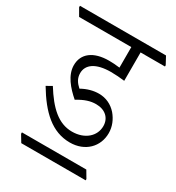

<svg xmlns="http://www.w3.org/2000/svg" viewBox="-201 -727 836 914"><g transform="rotate(30 217.5 -270.0)"><path d="M253 -35C337 -35 392 -92 392 -166C392 -202 378 -235 355 -262C330 -290 297 -306 258 -306C229 -306 197 -298 165 -280C144 -299 131 -318 131 -346C131 -393 173 -424 256 -424C282 -424 306 -422 331 -419V-575H465V-582L443 -623H-30V-615L-7 -575H280V-462C258 -465 238 -466 221 -466C135 -466 86 -427 86 -364C86 -309 128 -261 172 -223C211 -247 241 -256 271 -256C321 -256 353 -227 353 -182C353 -128 307 -85 236 -85C161 -85 105 -138 49 -228L19 -211C84 -102 155 -35 253 -35ZM55 83H409V76L386 37H32V45Z"/></g></svg>

Font: Noto Serif Devanagari Condensed Light
Style: Regular
Weight: 300
Width: 3
Designer: Universal Thirst, Indian Type Foundry and the Monotype Design Team
Foundry: Monotype Imaging Inc.
Version: Version 2.004